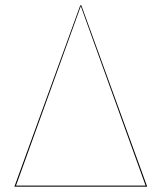

<svg xmlns="http://www.w3.org/2000/svg" viewBox="-20 -700 606 720"><path d="M532 0H34L281 -680H285ZM40 -4H526L283 -677Z"/></svg>

Font: FiraGO Four
Style: Regular
Weight: 100
Designer: bBox Type
Foundry: bBox Type GmbH
Version: Version 1.001